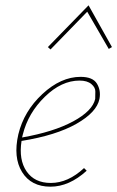

<svg xmlns="http://www.w3.org/2000/svg" viewBox="-20 -699 441 722"><path d="M313 -679 401 -522 389 -515 308 -655 170 -513 160 -522ZM283 -410Q329 -410 344.5 -384.5Q360 -359 354 -327Q344 -277 267.5 -233.5Q191 -190 61 -169Q50 -98 80 -54.5Q110 -11 171 -11Q236 -11 296 -67L306 -57Q240 3 170 3Q97 3 63 -52Q29 -107 49 -194Q70 -281 139.5 -345.5Q209 -410 283 -410ZM338 -327Q338 -339 338.5 -354.5Q339 -370 323.5 -383Q308 -396 279 -396Q211 -396 148.5 -335Q86 -274 66 -194L63 -182Q182 -203 255 -242.5Q328 -282 338 -327Z"/></svg>

Font: EauTestText Thin
Style: Italic
Weight: 250
Italic angle: -12°
Designer: Christian Thalmann (Catharsis Fonts)
Version: Version 0.001;PS 000.001;hotconv 1.0.88;makeotf.lib2.5.64775